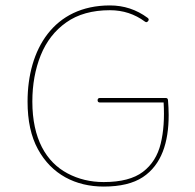

<svg xmlns="http://www.w3.org/2000/svg" viewBox="-20 -686 718 707"><path d="M339.4 -316.9C339.4 -311.5 342.3 -308.6 348.1 -308.6H582.5C585.9 -251.5 582.5 -201.2 571.8 -157.2C561 -112.8 539.1 -78.1 506.3 -53.2C473.6 -28.3 425.3 -15.6 361.8 -15.6C313 -15.6 268.6 -26.4 229 -47.4C149.4 -89.4 99.1 -175.8 99.1 -312C99.1 -374.5 109.4 -431.2 129.9 -482.4C150.4 -533.2 181.6 -573.7 224.1 -603.5C266.1 -633.3 319.8 -648.4 384.8 -648.4C433.1 -648.4 476.1 -634.3 513.7 -606.4C518.1 -603 522 -604 525.4 -608.4C528.8 -612.8 528.3 -616.7 523.9 -620.1C482.4 -650.9 436 -666 384.8 -666C177.7 -666 81.5 -504.4 81.5 -312C81.5 -241.2 94.2 -183.1 119.6 -136.7C169.9 -43.9 258.3 1 361.8 1C422.9 1 471.2 -10.7 505.9 -33.7C575.2 -79.6 601.1 -162.1 601.1 -262.2C601.1 -280.3 600.1 -298.3 598.6 -317.4C598.1 -322.8 595.2 -325.2 590.3 -325.2H348.1C342.3 -325.2 339.4 -322.3 339.4 -316.9Z"/></svg>

Font: Mikhak Thin
Style: Regular
Weight: 100
Designer: Amin Abedi
Version: Version 3.2